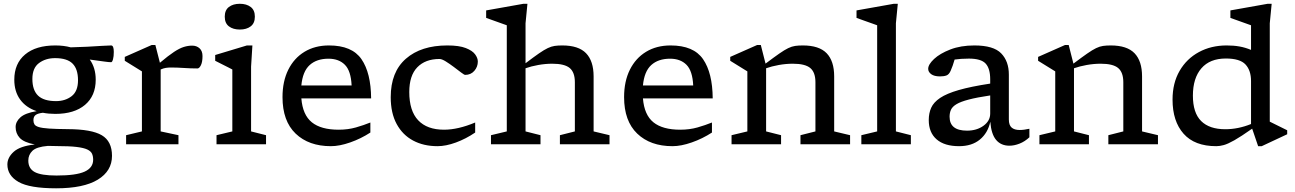

<svg xmlns="http://www.w3.org/2000/svg" viewBox="-20 -762 6840 1014"><path d="M272 -160.5Q237 -160.5 206.5 -166.5Q180.5 -163.5 168.5 -155Q156.5 -146.5 156.5 -127Q156.5 -114.5 161.8 -105.5Q167 -96.5 184.8 -91Q202.5 -85.5 239 -83Q275.5 -80.5 338 -80Q463.5 -79.5 517.5 -47.8Q571.5 -16 571.5 61Q571.5 141 496.5 186.8Q421.5 232.5 276.5 232.5Q136.5 232.5 77.8 198.8Q19 165 19 106.5Q19 70 52.2 39.8Q85.5 9.5 164 1Q106 -10 84.2 -33.8Q62.5 -57.5 62.5 -91Q62.5 -119.5 87.8 -142.2Q113 -165 173.5 -175Q117 -194 86.2 -236.5Q55.5 -279 55.5 -341Q55.5 -426.5 112.5 -474.2Q169.5 -522 272 -522Q316.5 -522 353.5 -512Q397 -513 440.8 -515.2Q484.5 -517.5 518.5 -519.8Q552.5 -522 567 -522Q581 -522 581 -488Q581 -464 576.8 -448.8Q572.5 -433.5 567 -433.5Q555 -433.5 532 -436.8Q509 -440 454 -447.5Q485.5 -404 485.5 -341Q485.5 -256 429 -208.2Q372.5 -160.5 272 -160.5ZM276 -228Q324.5 -228 358.2 -254Q392 -280 392 -338Q392 -397.5 363.2 -426.2Q334.5 -455 271 -455Q221 -455 186 -429Q151 -403 151 -345Q151 -286 181 -257Q211 -228 276 -228ZM129.5 86Q129.5 128.5 163.8 146.8Q198 165 278.5 165Q381.5 165 426.8 144.5Q472 124 472 81.5Q472 63.5 466 50Q460 36.5 441 27.5Q422 18.5 383.8 14Q345.5 9.5 281 9.5Q255.5 9.5 233 8.5Q173 13.5 151.2 34.5Q129.5 55.5 129.5 86Z M995 -521Q1018.5 -521 1034 -506.8Q1049.5 -492.5 1049.5 -466Q1049.5 -434.5 1041 -417.5Q1032.5 -400.5 1023 -400.5Q987 -400.5 951.5 -403Q916 -405.5 882.5 -405.5Q868.5 -405.5 855.8 -403.5Q843 -401.5 828.5 -395V-68L922.5 -48V0H646V-48L729.5 -68V-385L639 -441V-461.5L781.5 -524.5H800.5L824.5 -430.5Q869.5 -468.5 899.2 -488Q929 -507.5 951.2 -514.2Q973.5 -521 995 -521Z M1246.5 -606Q1211 -606 1189 -622.8Q1167 -639.5 1167 -674Q1167 -708.5 1189 -725.2Q1211 -742 1246.5 -742Q1282 -742 1304 -725.2Q1326 -708.5 1326 -674Q1326 -639.5 1304 -622.8Q1282 -606 1246.5 -606ZM1313 -522 1306 -410V-68L1385 -48V0H1123.5V-48L1207 -68V-395Q1201.5 -398 1185.8 -406Q1170 -414 1151 -423.5Q1132 -433 1116.5 -441V-471.5L1284 -522Z M1717.5 -522Q1839 -522 1889 -449.5Q1939 -377 1940 -242.5H1571.5Q1578.5 -155 1627 -116Q1675.5 -77 1768.5 -77Q1818 -77 1859.8 -89Q1901.5 -101 1936 -115V-62Q1886 -29.5 1829.5 -9.8Q1773 10 1727.5 10Q1610.5 10 1541.2 -56.5Q1472 -123 1472 -249Q1472 -332.5 1502.5 -393.8Q1533 -455 1588.2 -488.5Q1643.5 -522 1717.5 -522ZM1715 -452Q1652.5 -452 1615.5 -418.5Q1578.5 -385 1571.5 -310.5H1837Q1833.5 -387.5 1801.5 -419.8Q1769.5 -452 1715 -452Z M2342.5 -522Q2405 -522 2440 -508.2Q2475 -494.5 2489.2 -475Q2503.5 -455.5 2503.5 -437Q2503.5 -409 2485 -387.8Q2466.5 -366.5 2436.5 -366.5Q2432 -366.5 2415.2 -379.2Q2398.5 -392 2376.5 -408.5Q2354.5 -425 2334 -437.8Q2313.5 -450.5 2301 -450.5Q2226.5 -450.5 2184 -406.8Q2141.5 -363 2141.5 -276Q2141.5 -176.5 2188.5 -126.8Q2235.5 -77 2325 -77Q2399 -77 2489.5 -115V-62Q2441 -29 2388 -9.5Q2335 10 2290.5 10Q2217 10 2161.5 -19.8Q2106 -49.5 2074.8 -107.2Q2043.5 -165 2043.5 -249Q2043.5 -382 2123.8 -452Q2204 -522 2342.5 -522Z M2834.5 0H2573V-48L2656.5 -68V-628.5L2547.5 -667.5V-707L2744.5 -742H2765.5L2755.5 -639V-428Q2799 -461 2826.5 -480Q2854 -499 2873 -508Q2892 -517 2909.2 -519.5Q2926.5 -522 2949.5 -522Q3035.5 -522 3075.2 -480.8Q3115 -439.5 3115 -358.5V-68L3199 -48V0H2937V-48L3016 -68V-327.5Q3016 -380 2988.8 -402.8Q2961.5 -425.5 2896.5 -425.5Q2860.5 -425.5 2822.8 -418.8Q2785 -412 2755.5 -401.5V-68L2834.5 -48Z M3521.5 -522Q3643 -522 3693 -449.5Q3743 -377 3744 -242.5H3375.5Q3382.5 -155 3431 -116Q3479.5 -77 3572.5 -77Q3622 -77 3663.8 -89Q3705.5 -101 3740 -115V-62Q3690 -29.5 3633.5 -9.8Q3577 10 3531.5 10Q3414.5 10 3345.2 -56.5Q3276 -123 3276 -249Q3276 -332.5 3306.5 -393.8Q3337 -455 3392.2 -488.5Q3447.5 -522 3521.5 -522ZM3519 -452Q3456.5 -452 3419.5 -418.5Q3382.5 -385 3375.5 -310.5H3641Q3637.5 -387.5 3605.5 -419.8Q3573.5 -452 3519 -452Z M4207.5 -48 4286.5 -68V-327.5Q4286.5 -380 4259.2 -402.8Q4232 -425.5 4167 -425.5Q4131 -425.5 4093.2 -418.8Q4055.5 -412 4026 -401.5V-68L4105 -48V0H3843.5V-48L3927 -68V-385L3836.5 -441V-461.5L3979 -524.5H3998L4023 -426Q4067.5 -459.5 4095.5 -479Q4123.5 -498.5 4142.8 -507.8Q4162 -517 4179.5 -519.5Q4197 -522 4220 -522Q4306 -522 4345.8 -480.8Q4385.5 -439.5 4385.5 -358.5V-68L4469.5 -48V0H4207.5Z M4711.5 -68 4790.5 -48V0H4529V-48L4612.5 -68V-628.5Q4606 -631 4587.5 -637.5Q4569 -644 4546 -652.2Q4523 -660.5 4503.5 -667.5V-707L4700.5 -742H4721.5L4711.5 -639Z M5311 7.5Q5266.5 7.5 5240.8 -23Q5215 -53.5 5210 -119Q5197 -59.5 5154.8 -24.8Q5112.5 10 5045 10Q4968 10 4926.5 -26Q4885 -62 4885 -128Q4885 -164 4897.8 -192.8Q4910.5 -221.5 4945 -244.8Q4979.5 -268 5043.5 -286.5Q5107.5 -305 5209.5 -320.5V-343Q5209.5 -400.5 5185.2 -426.5Q5161 -452.5 5097 -452.5Q5075 -452.5 5056.5 -451.2Q5038 -450 5021.5 -447.5Q5016.5 -429.5 5011.5 -415.8Q5006.5 -402 5000.5 -388Q4992 -368.5 4978.5 -363.5Q4965 -358.5 4944.5 -358.5Q4914 -358.5 4898 -370.2Q4882 -382 4882 -398.5Q4882 -421.5 4913 -450.5Q4944 -479.5 4999 -500.8Q5054 -522 5126 -522Q5227 -522 5267.5 -480.2Q5308 -438.5 5308 -368V-131Q5308 -101 5322.8 -88.2Q5337.5 -75.5 5365 -75.5Q5376.5 -75.5 5389.5 -77.2Q5402.5 -79 5416.5 -82V-37Q5392.5 -14.5 5364.5 -3.5Q5336.5 7.5 5311 7.5ZM4995 -145.5Q4995 -72 5087 -72Q5138.5 -72 5174 -97.8Q5209.5 -123.5 5209.5 -162.5V-258Q5139 -247.5 5096.2 -236.2Q5053.5 -225 5031.8 -212Q5010 -199 5002.5 -182.8Q4995 -166.5 4995 -145.5Z M5833.5 -48 5912.5 -68V-327.5Q5912.5 -380 5885.2 -402.8Q5858 -425.5 5793 -425.5Q5757 -425.5 5719.2 -418.8Q5681.5 -412 5652 -401.5V-68L5731 -48V0H5469.5V-48L5553 -68V-385L5462.5 -441V-461.5L5605 -524.5H5624L5649 -426Q5693.5 -459.5 5721.5 -479Q5749.5 -498.5 5768.8 -507.8Q5788 -517 5805.5 -519.5Q5823 -522 5846 -522Q5932 -522 5971.8 -480.8Q6011.5 -439.5 6011.5 -358.5V-68L6095.5 -48V0H5833.5Z M6778 -53 6643.5 10H6624.5L6593 -82.5Q6534 -41 6499 -21.2Q6464 -1.5 6442.8 4.2Q6421.5 10 6403.5 10Q6289 10 6230.8 -55.8Q6172.5 -121.5 6172.5 -236Q6172.5 -323.5 6209.8 -387.8Q6247 -452 6311.8 -487Q6376.5 -522 6458.5 -522Q6495.5 -522 6526.2 -516.5Q6557 -511 6587 -498.5V-628.5L6478 -667.5V-707L6675 -742H6696L6686 -639V-119.5L6778 -74ZM6587 -334Q6587 -390 6557.8 -421.5Q6528.5 -453 6454 -453Q6369.5 -453 6324.8 -401.2Q6280 -349.5 6280 -257Q6280 -166 6323.5 -122.8Q6367 -79.5 6451 -79.5Q6519 -79.5 6587 -107Z"/></svg>

Font: Newsreader 6pt
Style: Regular
Weight: 400
Designer: Hugues Gentile
Foundry: Production Type
Version: Version 1.003; ttfautohint (v1.8.3)